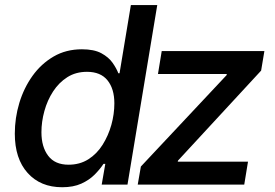

<svg xmlns="http://www.w3.org/2000/svg" viewBox="-20 -748 1113 778"><path d="M231.9 10.7Q144 10.7 92 -47.1Q40 -105 40 -206.5Q40 -270 58.3 -330.8Q76.7 -391.6 111.8 -440.7Q147 -489.7 197.3 -519Q247.6 -548.3 312 -548.3Q361.3 -548.3 390.9 -532.2Q420.4 -516.1 436.3 -493.4Q452.1 -470.7 459.5 -451.2H464.4L510.3 -727.5H617.2L496.6 0H392.1L406.7 -84H399.4Q385.3 -62.5 363.5 -40.5Q341.8 -18.6 309.6 -3.9Q277.3 10.7 231.9 10.7ZM257.8 -80.6Q303.2 -80.6 337.9 -102.5Q372.6 -124.5 395.8 -161.4Q418.9 -198.2 431.2 -241.9Q443.4 -285.6 443.4 -329.1Q443.4 -388.2 415.5 -422.6Q387.7 -457 332.5 -457Q287.1 -457 252.9 -435.3Q218.8 -413.6 195.3 -377.7Q171.9 -341.8 159.9 -298.3Q147.9 -254.9 147.9 -211.9Q147.9 -152.8 175.3 -116.7Q202.6 -80.6 257.8 -80.6ZM538.1 0 550.8 -73.2 898.4 -443.8 898.9 -448.2H620.1L635.3 -541H1051.3L1038.1 -461.9L701.2 -97.2L700.2 -92.8H984.9L969.7 0Z"/></svg>

Font: Inter 17pt Medium
Style: Italic
Weight: 500
Italic angle: -9.3988°
Version: Version 4.001;git-66647c0bb